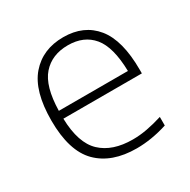

<svg xmlns="http://www.w3.org/2000/svg" viewBox="-131 -671 794 804"><g transform="rotate(-30 266.0 -269.0)"><path d="M309.5 9Q189 9 123 -57.2Q57 -123.5 57 -270.5Q57 -413 115.8 -480.8Q174.5 -548.5 274 -548.5Q373.5 -548.5 428.8 -480.5Q484 -412.5 484 -270V-252.5H104.5Q107.5 -133.5 161.5 -82.5Q215.5 -31.5 313.5 -31.5Q347 -31.5 382.5 -38Q418 -44.5 458 -57V-15.5Q381 9 309.5 9ZM274 -509.5Q196.5 -509.5 151.8 -458.8Q107 -408 104.5 -290.5H438.5Q436 -407.5 393.5 -458.5Q351 -509.5 274 -509.5Z"/></g></svg>

Font: Encode Sans SemiExpanded SemiExpanded ExtraLight
Style: Regular
Weight: 200
Width: 6
Designer: Multiple Designers
Foundry: Impallari Type
Version: Version 3.000; ttfautohint (v1.8.3) -l 8 -r 50 -G 200 -x 14 